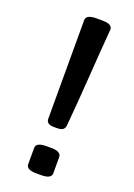

<svg xmlns="http://www.w3.org/2000/svg" viewBox="-137 -757 568 813"><g transform="rotate(20 147.0 -350.0)"><path d="M141 -208Q121 -208 113 -214.5Q105 -221 105 -233V-677Q105 -702 151 -702H178Q223 -702 223 -678Q214 -567 206.5 -455.5Q199 -344 189 -233Q188 -221 180 -214.5Q172 -208 152 -208ZM137 2Q91 2 91 -23V-96Q91 -121 137 -121H158Q204 -121 204 -96V-23Q204 2 158 2Z"/></g></svg>

Font: Asap Medium
Style: Regular
Weight: 500
Designer: Pablo Cosgaya
Foundry: Omnibus-Type
Version: Version 3.001; ttfautohint (v1.8.3)